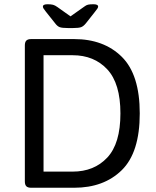

<svg xmlns="http://www.w3.org/2000/svg" viewBox="-20 -884 735 904"><path d="M97 -30V-670Q97 -686 104 -693Q111 -700 127 -700H329Q469 -700 553.5 -616.5Q638 -533 638 -350Q638 -166 553.5 -83Q469 0 329 0H127Q111 0 104 -7Q97 -14 97 -30ZM322 -76Q423 -76 485 -142Q547 -208 547 -350Q547 -491 485 -557.5Q423 -624 322 -624H185V-76ZM239 -775 196 -829Q188 -839 185 -844Q182 -849 182 -853Q182 -864 204 -864Q220 -864 229.5 -861.5Q239 -859 250 -851L312 -807L377 -853Q386 -860 394.5 -862Q403 -864 420 -864Q442 -864 442 -853Q442 -849 438.5 -843.5Q435 -838 426 -827L385 -775Q373 -760 361.5 -756Q350 -752 325 -752H299Q273 -752 261.5 -756Q250 -760 239 -775Z"/></svg>

Font: Asap-Regular
Style: Regular
Weight: 400
Designer: Pablo Cosgaya
Foundry: Omnibus-Type
Version: Version 2.000; ttfautohint (v1.8)